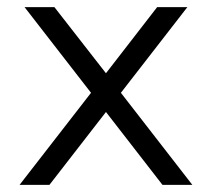

<svg xmlns="http://www.w3.org/2000/svg" viewBox="-20 -520 589 540"><path d="M49 -500 236 -259 35 0H119L278 -205L437 0H521L320 -259L507 -500H422L278 -314L133 -500Z"/></svg>

Font: LT Wave Alt Light
Style: Regular
Weight: 300
Designer: Daniel Lyons
Version: Version 2.5 (Glyphs App)